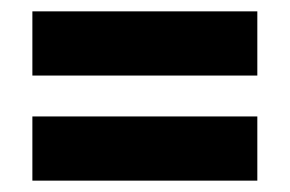

<svg xmlns="http://www.w3.org/2000/svg" viewBox="-20 -491 511 338"><path d="M37 -471V-358H433V-471ZM37 -286V-173H433V-286Z"/></svg>

Font: Noto Sans Gurmukhi UI ExtraCondensed ExtraBold
Style: Regular
Weight: 800
Width: 2
Designer: Jelle Bosma - Monotype Design Team
Foundry: Monotype Imaging Inc.
Version: Version 2.004